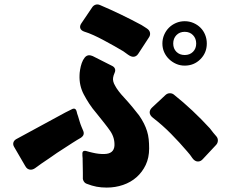

<svg xmlns="http://www.w3.org/2000/svg" viewBox="-20 -826 1040 869"><path d="M538 -594Q520 -605 497.5 -617.5Q475 -630 451 -643Q427 -656 404 -666.5Q381 -677 361 -683Q347 -688 343.5 -698Q340 -708 348 -720L396 -791Q402 -801 412 -804.5Q422 -808 433 -803Q527 -763 620 -713Q627 -708 633.5 -704.5Q640 -701 645 -697Q657 -689 659 -677.5Q661 -666 653 -655L606 -583Q597 -569 583 -569Q573 -569 559.5 -578.5Q546 -588 538 -594ZM816 -529Q795 -529 777 -537Q759 -545 745 -558.5Q731 -572 723 -590Q715 -608 715 -629Q715 -650 723 -668.5Q731 -687 744.5 -700.5Q758 -714 776.5 -722Q795 -730 816 -730Q837 -730 855.5 -722Q874 -714 887.5 -700.5Q901 -687 908.5 -668.5Q916 -650 916 -629Q916 -587 887 -558Q858 -529 816 -529ZM816 -577Q839 -577 853.5 -591.5Q868 -606 868 -629Q868 -652 853.5 -667Q839 -682 816 -682Q793 -682 778.5 -667Q764 -652 764 -629Q764 -606 778.5 -591.5Q793 -577 816 -577ZM463 23Q438 23 417 19Q396 15 373 6Q364 3 359 -5.5Q354 -14 355 -23V-45L354 -103V-109L353 -121V-127Q351 -148 372 -142Q378 -140 384.5 -138.5Q391 -137 399 -135Q428 -128 453 -129Q495 -130 498 -166Q500 -202 479 -233Q468 -249 452.5 -268.5Q437 -288 417 -313Q398 -335 384 -356.5Q370 -378 359 -399Q338 -439 340 -486Q340 -495 342.5 -510.5Q345 -526 350 -540.5Q355 -555 363.5 -565.5Q372 -576 384 -576Q390 -576 400 -572L489 -527Q498 -522 500.5 -514Q503 -506 499 -497Q496 -491 494.5 -485.5Q493 -480 492 -475Q489 -458 501 -438Q506 -428 516.5 -414Q527 -400 543 -383Q564 -360 580.5 -340Q597 -320 610 -303Q623 -284 631.5 -267Q640 -250 645.5 -232.5Q651 -215 653 -196Q655 -177 655 -154Q655 -112 639.5 -79.5Q624 -47 598 -24Q572 -1 537 11Q502 23 463 23ZM851 -110Q846 -118 840 -125.5Q834 -133 827 -141Q792 -182 753.5 -221Q715 -260 672 -293Q658 -304 657.5 -316.5Q657 -329 669 -340L728 -395Q737 -404 749 -404Q760 -404 768 -397Q853 -329 930 -245Q938 -234 945.5 -225Q953 -216 960 -208Q967 -199 966 -188Q965 -177 957 -169L899 -107Q889 -95 876 -95Q862 -95 851 -110ZM94 -75 44 -161Q38 -171 40.5 -180.5Q43 -190 53 -196L276 -317L304 -331Q322 -341 327 -321Q329 -311 333 -301Q337 -288 340.5 -276Q344 -264 349 -252L357 -233Q364 -215 347 -203Q338 -198 329 -192.5Q320 -187 309 -180L238 -134Q219 -121 202 -109Q185 -97 168 -86L139 -65Q129 -58 119 -58Q103 -58 94 -75Z"/></svg>

Font: Higure Gothic Black
Style: Regular
Weight: 900
Designer: Yoshimichi Ohira
Foundry: Positype
Version: Version 1.000